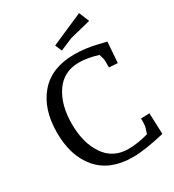

<svg xmlns="http://www.w3.org/2000/svg" viewBox="-220 -1052 1082 1192"><g transform="rotate(-30 321.5 -456.0)"><path d="M602 -170 608 -19Q464 15 379 15Q217 15 131 -84Q45 -183 45 -351.5Q45 -520 131 -620Q217 -720 379 -720Q460 -720 540 -700Q590 -688 599 -686L588 -538L527 -542V-589Q527 -605 515 -639Q439 -662 380 -662Q270 -662 211 -575.5Q152 -489 152 -353Q152 -217 211 -130Q270 -43 380 -43Q448 -43 524 -65Q539 -108 540 -121.5Q541 -135 541 -148V-168ZM535 -927 565 -854 497 -837Q483 -833 463 -828.5Q443 -824 430.5 -820.5Q418 -817 414 -816L326 -779L306 -827Z"/></g></svg>

Font: Andada
Style: Regular
Weight: 400
Designer: Carolina Giovagnoli
Foundry: Carolina Giovagnoli
Version: Version 1.002